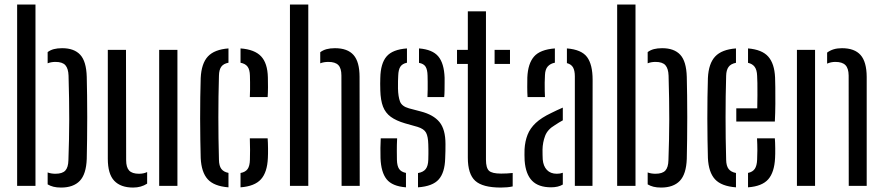

<svg xmlns="http://www.w3.org/2000/svg" viewBox="-20 -820 3896 847"><path d="M55.6 0V-800H136.5V0ZM190.2 -6.6V-59.3Q198 -56.2 206.6 -54.9Q215.1 -53.5 224.6 -53.5Q255.2 -53.5 268.2 -67.6Q281.1 -81.7 281.8 -113.4Q283.4 -160.9 284.4 -205.1Q285.4 -249.3 285.4 -293.7Q285.4 -338.2 284.7 -385.5Q283.9 -432.9 282.4 -486.3Q281.3 -517.6 268.5 -532.2Q255.7 -546.9 224.6 -546.9Q205.5 -546.9 190.2 -540.7V-590.2Q202.1 -599.2 217.6 -603.3Q233 -607.4 254.2 -607.4Q306.9 -607.4 333.8 -578.5Q360.8 -549.6 362.7 -480.9Q363.7 -444.2 364.2 -398.2Q364.8 -352.3 364.8 -302.9Q364.8 -253.6 364.2 -206.3Q363.7 -159 362.7 -119.1Q360.3 -51.8 332 -22.2Q303.7 7.4 249.3 7.4Q230.1 7.4 215.8 3.8Q201.5 0.1 190.2 -6.6Z M455.6 -119.9V-600H535.8L536.5 -113.4Q536.5 -81.7 549.8 -67.6Q563.1 -53.5 593.1 -53.5Q613.7 -53.5 629.1 -61V-9.9Q602.7 7.4 567.1 7.4Q512.3 7.4 483.9 -22.6Q455.6 -52.6 455.6 -119.9ZM682.2 0V-600H762.7V0Z M865.4 -122.9Q864.4 -158.9 863.7 -203.6Q862.9 -248.3 862.9 -296.5Q862.9 -344.7 863.5 -390.9Q864 -437.1 865.4 -475.9Q868.5 -540 897.1 -570.9Q925.8 -601.7 987.9 -606.4V-543.3Q966 -539.2 956.2 -525.8Q946.4 -512.3 945.9 -486Q944.4 -439.7 943.9 -394Q943.3 -348.3 943.3 -302.4Q943.3 -256.6 943.9 -209.9Q944.4 -163.3 945.9 -115Q946.4 -88.5 956.4 -75Q966.4 -61.5 987.9 -57.3V6.4Q924.3 1.6 896.4 -29.2Q868.4 -60.1 865.4 -122.9ZM1041.1 6.4V-56.8Q1063 -61 1072.5 -74.6Q1081.9 -88.2 1082.5 -115.5Q1083.1 -136.5 1083.1 -158.5Q1083.1 -180.4 1082.1 -209.8H1160.7Q1162.1 -191.8 1162.4 -166.1Q1162.7 -140.3 1161.7 -122.9Q1159 -59.9 1131.2 -29.1Q1103.3 1.8 1041.1 6.4ZM1082.1 -391.7Q1083 -407.8 1083.1 -424.4Q1083.1 -441 1083.1 -457Q1083 -473 1082.5 -486.5Q1081.9 -512.6 1072.3 -525.8Q1062.6 -539.1 1041.1 -543.2V-606.4Q1103.3 -601.8 1131.8 -571.5Q1160.3 -541.2 1161.7 -478.5Q1162.3 -458.1 1162.2 -434.7Q1162.1 -411.2 1160.7 -391.7Z M1259.1 0V-800H1340V0ZM1486.9 0 1486.1 -487Q1486.1 -518.8 1472.6 -532.8Q1459.1 -546.9 1428.7 -546.9Q1408.1 -546.9 1392.7 -540.7V-589.6Q1404.7 -598.7 1420.6 -603.1Q1436.5 -607.4 1457.7 -607.4Q1513.1 -607.4 1539.6 -577.4Q1566.1 -547.4 1566.2 -480.9L1566.9 0Z M1658.6 -122.9Q1658.1 -146.2 1658.2 -167.2Q1658.3 -188.1 1659.6 -209.8H1731.9Q1730.4 -179 1730.6 -155.6Q1730.9 -132.3 1731 -115Q1731.6 -88 1740.7 -74.7Q1749.8 -61.4 1770.9 -57.2V6.4Q1710.4 1.7 1685.7 -29.1Q1660.9 -60 1658.6 -122.9ZM1824 6.4V-56.6Q1847.4 -60.6 1858 -74.3Q1868.6 -87.9 1869.4 -115.5Q1869.9 -130.2 1869.9 -140.5Q1869.9 -150.9 1869.9 -160.6Q1869.9 -170.3 1869.4 -182.7Q1868.6 -217.9 1859.5 -234.7Q1850.4 -251.5 1822.1 -260.3L1766.9 -275.9Q1727.4 -287.5 1703.9 -304.7Q1680.4 -321.9 1669.6 -349.7Q1658.9 -377.6 1657.7 -421.6Q1657.2 -439.4 1657.2 -451.1Q1657.2 -462.8 1657.7 -476.2Q1658.9 -540 1685.3 -570.9Q1711.7 -601.8 1775.3 -606.4V-543.3Q1755.1 -539.2 1746.3 -526Q1737.6 -512.8 1736.7 -486Q1736.3 -476.8 1735.8 -462Q1735.3 -447.2 1735.7 -429.4Q1736.6 -393.9 1744.5 -372.5Q1752.4 -351 1784.1 -342.1L1836 -328.4Q1892 -314 1918.6 -281.7Q1945.2 -249.4 1945.2 -185.1Q1945.2 -167 1945 -153.4Q1944.8 -139.7 1943.9 -121.1Q1942.2 -58.7 1915.4 -28.5Q1888.7 1.8 1824 6.4ZM1865.7 -391.7Q1866.7 -407.9 1866.7 -425.7Q1866.7 -443.5 1866.7 -459.4Q1866.7 -475.4 1866.2 -486.5Q1865.6 -512.7 1857.4 -525.9Q1849.2 -539 1828.4 -542.7V-606.4Q1887.9 -601.7 1913.5 -571.2Q1939.1 -540.7 1941.4 -477.2Q1941.4 -469.6 1941.4 -453.8Q1941.4 -438.1 1941.1 -420.9Q1940.9 -403.8 1939.5 -391.7Z M1996.1 -538.1V-600H2043.8V-770H2123.8V-115.5Q2123.8 -79.4 2137.1 -66.8Q2150.4 -54.2 2190.7 -54.2Q2205.9 -54.2 2216.7 -54.9Q2227.5 -55.7 2241.7 -56.9V2.4Q2229.7 5 2216.9 6.2Q2204.1 7.4 2189.4 7.4Q2108.8 7.4 2076.3 -22.5Q2043.8 -52.3 2043.8 -124.5V-538.1ZM2161.9 -538.1V-600H2229.8V-538.1Z M2294.4 -111.3Q2293.9 -124 2293.7 -136.3Q2293.5 -148.5 2294 -161.5Q2296.2 -197.4 2307.4 -225.7Q2318.5 -254 2343.4 -277.5Q2368.3 -300.9 2412.1 -321.7Q2423.9 -327.5 2436.7 -333.6Q2449.4 -339.6 2462.8 -345.3V-289.2Q2455 -285.2 2446.4 -279.8Q2437.7 -274.5 2427.8 -267.9Q2395.4 -249 2384.7 -220.4Q2374 -191.8 2373.3 -160.7Q2373.3 -146.9 2373.5 -136.8Q2373.7 -126.7 2374.2 -116.7Q2376.7 -87.1 2392.7 -70.3Q2408.6 -53.5 2436.4 -53.5Q2451.3 -53.5 2462.8 -57.9V-5.9Q2442.5 6.3 2411.1 6.3Q2355.6 6.3 2327.3 -22.6Q2298.9 -51.4 2294.4 -111.3ZM2307.3 -391.7Q2305.9 -412.8 2305.9 -435.4Q2305.8 -458.1 2306.3 -478.5Q2308.9 -539.3 2335.7 -570.3Q2362.5 -601.4 2427.8 -606.4V-543.4Q2408 -539.7 2396.5 -526.9Q2385.1 -514.1 2384.1 -489Q2383.1 -474.5 2382.9 -455.3Q2382.6 -436 2383.1 -418.6Q2383.6 -401.2 2384.1 -391.7ZM2515.9 0V-483.3Q2515.9 -508.4 2508 -522.5Q2500.1 -536.5 2480.9 -541.6V-606.4Q2545.3 -601.3 2569.8 -568.3Q2594.3 -535.2 2594.3 -468.2L2593.7 0Z M2702.6 0V-800H2783.5V0ZM2837.2 -6.6V-59.3Q2845 -56.2 2853.6 -54.9Q2862.1 -53.5 2871.6 -53.5Q2902.2 -53.5 2915.2 -67.6Q2928.1 -81.7 2928.8 -113.4Q2930.4 -160.9 2931.4 -205.1Q2932.4 -249.3 2932.4 -293.7Q2932.4 -338.2 2931.7 -385.5Q2930.9 -432.9 2929.4 -486.3Q2928.3 -517.6 2915.5 -532.2Q2902.7 -546.9 2871.6 -546.9Q2852.5 -546.9 2837.2 -540.7V-590.2Q2849.1 -599.2 2864.6 -603.3Q2880 -607.4 2901.2 -607.4Q2953.9 -607.4 2980.8 -578.5Q3007.8 -549.6 3009.7 -480.9Q3010.7 -444.2 3011.2 -398.2Q3011.8 -352.3 3011.8 -302.9Q3011.8 -253.6 3011.2 -206.3Q3010.7 -159 3009.7 -119.1Q3007.3 -51.8 2979 -22.2Q2950.7 7.4 2896.3 7.4Q2877.1 7.4 2862.8 3.8Q2848.5 0.1 2837.2 -6.6Z M3102.9 -122.9Q3101.9 -158.9 3101.2 -203.6Q3100.4 -248.3 3100.4 -296.5Q3100.4 -344.7 3101 -390.9Q3101.5 -437.1 3102.9 -475.9Q3106 -540 3135.1 -570.9Q3164.1 -601.7 3226.7 -606.4V-542.9Q3203.5 -538.4 3193.7 -524.3Q3183.9 -510.2 3183.4 -486Q3181.9 -440.1 3181.4 -394.4Q3180.8 -348.7 3180.8 -302.9Q3180.8 -257 3181.4 -210.2Q3181.9 -163.3 3183.4 -115Q3183.9 -88.1 3194.3 -74.6Q3204.8 -61.1 3226.7 -56.9V6.4Q3162.3 1.6 3134.1 -29.2Q3105.9 -60.1 3102.9 -122.9ZM3279.9 6.4V-57.2Q3300.4 -61.4 3309.7 -75.2Q3319 -88.9 3320 -115.5Q3321 -130.5 3321.1 -156.1Q3321.1 -181.7 3319.6 -209.8H3398.2Q3399.6 -193.1 3399.9 -166.1Q3400.2 -139 3399.2 -122.9Q3396.1 -59.9 3369.1 -29.1Q3342.1 1.8 3279.9 6.4ZM3228.1 -284V-342H3320.6Q3321.4 -371 3321.4 -400.6Q3321.4 -430.3 3321.2 -453.3Q3320.9 -476.4 3320 -486Q3319.1 -511.9 3309.1 -525.3Q3299.1 -538.6 3279.9 -542.8V-606.4Q3341.7 -601.3 3369 -570.4Q3396.4 -539.5 3399.2 -478.5Q3399.7 -467.3 3400.2 -434.9Q3400.6 -402.5 3400.4 -361.7Q3400.1 -321 3398.2 -284Z M3495.6 0V-600H3575.6V0ZM3724.2 0 3723.8 -487Q3723.4 -518.8 3709.5 -532.8Q3695.6 -546.9 3665.2 -546.9Q3655.1 -546.9 3645.9 -544.9Q3636.8 -542.9 3628.8 -539.3V-588Q3641.7 -597.6 3657.6 -602.5Q3673.6 -607.4 3694.2 -607.4Q3749.6 -607.4 3776.3 -577.4Q3803 -547.4 3803.4 -480.9V0Z"/></svg>

Font: Big Shoulders Stencil Text Thin
Style: Regular
Weight: 100
Designer: Patric King
Foundry: XO Type Co
Version: Version 2.001